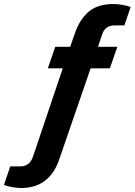

<svg xmlns="http://www.w3.org/2000/svg" viewBox="-35 -752 673 960"><path d="M70.8 188Q49.3 188 23.9 183.3Q-1.5 178.7 -15.1 171.9L16.1 80.1H64.9Q111.8 80.1 128.9 34.2L278.8 -410.2H204.1L241.2 -518.1H315.9L338.9 -584Q362.8 -654.3 408 -693.1Q453.1 -731.9 533.2 -731.9Q554.2 -731.9 579.1 -727.3Q604 -722.7 618.2 -716.8L586.9 -625H538.1Q489.7 -625 475.1 -578.1L455.1 -518.1H551.8L514.2 -410.2H418L263.2 39.1Q214.8 188 70.8 188Z"/></svg>

Font: Archivo
Style: Bold Italic
Weight: 700
Italic angle: -10°
Designer: Hector Gatti
Foundry: Omnibus-Type
Version: Version 2.001